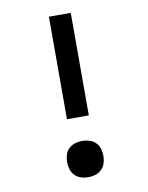

<svg xmlns="http://www.w3.org/2000/svg" viewBox="-84 -796 668 865"><g transform="rotate(-10 250.0 -363.5)"><path d="M300 -266H200V-735H300ZM250 8Q233 8 217 3Q201 -2 189 -14Q177 -26 172 -42Q167 -58 167 -75Q167 -92 172 -108.5Q177 -125 189 -136.5Q201 -148 217 -153Q233 -158 250 -158Q267 -158 283 -153Q299 -148 311 -136.5Q323 -125 328 -108.5Q333 -92 333 -75Q333 -58 328 -42Q323 -26 311 -14Q299 -2 283 3Q267 8 250 8Z"/></g></svg>

Font: Iosevka Slab Semibold
Style: Regular
Weight: 600
Monospace: yes
Designer: Belleve Invis
Foundry: Belleve Invis
Version: Version 11.1.1; ttfautohint (v1.8.3)